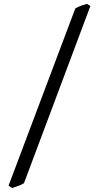

<svg xmlns="http://www.w3.org/2000/svg" viewBox="-20 -801 509 985"><path d="M103 138.7Q98.1 142.1 90.3 145.8Q82.5 149.4 73.7 152.6Q64.9 155.8 56.4 158.7Q47.9 161.6 42 163.6L23.9 151.4L366.2 -757.3Q379.4 -765.6 395.5 -771.5Q411.6 -777.3 425.8 -781.2L443.8 -770.5Z"/></svg>

Font: Gentium Plus
Style: Regular
Weight: 400
Designer: J. Victor Gaultney, Annie Olsen, Iska Routamaa
Foundry: SIL International
Version: Version 1.510